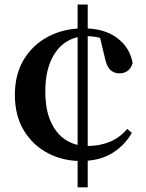

<svg xmlns="http://www.w3.org/2000/svg" viewBox="-20 -754 629 826"><path d="M357.4 52H313.9V-734.4H357.4ZM352.8 -598.4Q300.6 -598.4 260.4 -570.7Q220.2 -542.9 197.5 -489.5Q174.9 -436.2 174.9 -359.8Q174.9 -282.9 198.5 -230.6Q222.1 -178.2 263 -152Q303.9 -125.9 355.7 -125.9Q407.1 -125.9 450.3 -143Q493.4 -160.2 527.6 -199.4L547.2 -182.3Q516 -127.5 461.4 -94.4Q406.7 -61.4 327.2 -61.4Q250.2 -61.4 185.6 -95.3Q121 -129.2 82.5 -192.9Q44 -256.7 44 -346Q44 -434.7 83 -498.7Q122 -562.7 189.1 -597.4Q256.2 -632.1 338.7 -632.1Q427.8 -632.1 483 -591.4Q538.2 -550.8 550.6 -483Q544.4 -460.7 529.6 -449.6Q514.7 -438.4 494.2 -438.4Q471.6 -438.4 455.6 -452.3Q439.7 -466.2 431.9 -501.6L407.4 -604.9L464.7 -567.5Q432.3 -585.1 407 -591.8Q381.8 -598.4 352.8 -598.4Z"/></svg>

Font: Noto Serif SC ExtraLight
Style: Regular
Weight: 200
Designer: Ryoko NISHIZUKA 西塚涼子 (kana & ideographs); Frank Grießhammer (Latin, Greek & Cyrillic); Wenlong ZHANG 张文龙 (bopomofo); San
Foundry: Adobe
Version: Version 2.002-H1;hotconv 1.1.0;makeotfexe 2.6.0